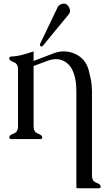

<svg xmlns="http://www.w3.org/2000/svg" viewBox="-20 -762 598 1052"><path d="M214.4 -510.7Q212.9 -509.3 211.9 -508.8Q204.1 -504.9 200.2 -511.7Q198.2 -515.1 198.7 -519.5L294.9 -720.2Q299.3 -731 308.6 -735.8Q320.3 -742.2 329.6 -742.2Q346.7 -742.2 357.9 -722.7Q363.8 -712.4 363.8 -703.1Q363.8 -691.9 355.5 -682.1ZM164.1 -428.2 175.3 -432.1 273.4 -469.7Q301.3 -480.5 329.6 -480.5Q361.3 -480.5 391.6 -466.8Q449.7 -439.9 466.3 -376.5Q471.7 -356 477.5 -327.9Q483.4 -299.8 483.9 -263.2V200.2Q483.9 230.5 507.8 239Q531.7 247.6 531.7 259.8Q531.7 269.5 521.5 269.5H406.2Q398.4 269.5 398.4 263.7V-263.2Q398.4 -336.4 374.5 -382.3Q354 -421.9 312.5 -434.6Q301.3 -438 287.6 -438Q276.4 -438 264.2 -435.5Q251 -433.1 239 -428.2Q227.1 -423.3 213.9 -418.9L175.8 -404.8L164.1 -400.4V-69.3Q164.1 -38.6 187.7 -30Q211.4 -21.5 211.4 -9.8Q211.4 0 201.7 0H41Q30.8 0 30.8 -9.8Q30.8 -21.5 54.7 -30Q78.6 -38.6 78.6 -69.3V-382.3Q78.6 -413.1 54.7 -421.6Q30.8 -430.2 30.8 -441.9Q30.8 -452.1 41 -452.1Q72.3 -453.6 102.8 -461.7Q133.3 -469.7 164.1 -480.5Z"/></svg>

Font: Caudex
Style: Regular
Weight: 400
Version: Version 1.04